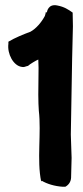

<svg xmlns="http://www.w3.org/2000/svg" viewBox="-20 -720 318 732"><path d="M12 -553C7 -515 31 -469 63 -465C70 -463 77 -466 83 -468H84L87 -469C93 -475 118 -490 126 -493C126 -486 127 -473 127 -461C127 -432 126 -394 126 -359C126 -334 127 -313 128 -298C138 -214 120 -109 137 -28L139 -31C159 -19 188 -10 219 -8H229C242 -15 250 -27 251 -42L253 -118L250 -207C252 -302 253 -400 255 -496L258 -620C258 -638 257 -654 257 -672C240 -684 225 -694 199 -699C163 -707 159 -674 159 -674L156 -672L155 -675C154 -669 153 -665 151 -659C138 -635 118 -611 96 -599C69 -589 37 -576 12 -561Z"/></svg>

Font: Vapor
Style: ExBd
Weight: 800
Foundry: Cannot Into Space Fonts
Version: Version 0.179